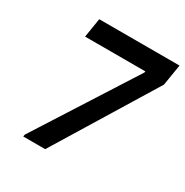

<svg xmlns="http://www.w3.org/2000/svg" viewBox="-162 -831 928 963"><g transform="rotate(30 302.0 -350.0)"><path d="M105 -12 469 -582 470 -589H121L139 -700H604L584 -578L230 0H103Z"/></g></svg>

Font: Be Vietnam SemiBold
Style: Italic
Weight: 600
Italic angle: -9.556°
Designer: Gabriel Lam
Foundry: TypeRant
Version: Version 3.000